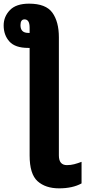

<svg xmlns="http://www.w3.org/2000/svg" viewBox="-29 -790 466 1050"><path d="M130 -770Q59 -770 25 -734.5Q-9 -699 -9 -651Q-9 -598 22.5 -563Q54 -528 125 -528H133V60Q133 162 176.5 201Q220 240 294 240Q368 240 417 213V95Q396 103 377 108Q358 113 337 113Q293 113 293 60V-586Q293 -671 257.5 -720.5Q222 -770 130 -770ZM105 -684Q133 -684 133 -639V-610H126Q83 -610 83 -652Q83 -684 105 -684Z"/></svg>

Font: Noto Sans Display SemiCondensed Extra
Style: Regular
Weight: 800
Width: 4
Designer: Monotype Design Team
Foundry: Monotype Imaging Inc.
Version: Version 1.900